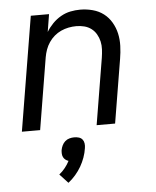

<svg xmlns="http://www.w3.org/2000/svg" viewBox="-54 -574 709 870"><g transform="rotate(-5 300.0 -139.5)"><path d="M32 0 118 -520H201L188 -440Q200 -460 217 -477.5Q234 -495 255 -507Q276 -519 298.5 -523.5Q321 -528 343 -528Q372 -528 400 -520.5Q428 -513 449.5 -496.5Q471 -480 485 -456Q499 -432 505 -405Q511 -378 510 -348.5Q509 -319 504 -290L456 0H372L422 -302Q425 -321 426 -340Q427 -359 423 -376.5Q419 -394 410 -409.5Q401 -425 387 -435.5Q373 -446 355.5 -450.5Q338 -455 319 -455Q301 -455 283.5 -451.5Q266 -448 249.5 -440.5Q233 -433 219 -421Q205 -409 194.5 -393.5Q184 -378 178 -361Q172 -344 169 -327L115 0ZM222 249 184 208Q199 196 211 181Q223 166 231 150Q224 148 217.5 143Q211 138 207.5 131Q204 124 203.5 115.5Q203 107 204 99Q206 88 211 77.5Q216 67 224.5 59.5Q233 52 244 49Q255 46 266 46Q277 46 287 49Q297 52 303 59.5Q309 67 310.5 77.5Q312 88 310 99Q307 120 299.5 141Q292 162 281 181Q270 200 255 217.5Q240 235 222 249Z"/></g></svg>

Font: Zed Sans Extended
Style: Italic
Weight: 400
Width: 7
Italic angle: -9°
Designer: Belleve Invis
Foundry: Belleve Invis
Version: Version 1.0.0; ttfautohint (v1.8.4)